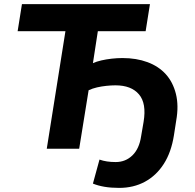

<svg xmlns="http://www.w3.org/2000/svg" viewBox="-20 -725 951 936"><path d="M561 191Q521 191 489 185.5Q457 180 433 170L465 53Q482 59 501.5 62Q521 65 544 65Q592 65 625.5 32.5Q659 0 668 -61L680 -131Q695 -221 657.5 -265Q620 -309 543 -309Q522 -309 498.5 -306.5Q475 -304 453 -299Q431 -294 412 -285L366 0H208L299 -573H66L87 -705H711L690 -573H457L433 -417Q450 -425 474 -430.5Q498 -436 524.5 -439Q551 -442 577 -442Q645 -442 699 -422Q753 -402 788 -363.5Q823 -325 837.5 -267.5Q852 -210 839 -137L828 -66Q815 17 778.5 74Q742 131 686.5 161Q631 191 561 191Z"/></svg>

Font: Nunito Sans 10pt ExtraBold
Style: Italic
Weight: 800
Italic angle: -9°
Designer: Vernon Adams
Foundry: Vernon Adams
Version: Version 3.101;gftools[0.9.27]